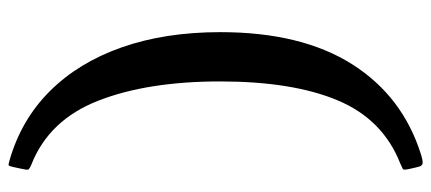

<svg xmlns="http://www.w3.org/2000/svg" viewBox="-299 -538 1006 448"><g transform="rotate(90 204.0 -314.0)"><path d="M374 138 369.5 159Q367.5 168 365.5 168.8Q363.5 169.5 355 167Q260 140 193 73Q126 6 90.5 -95Q55 -196 55 -325Q55 -514.5 130 -632.8Q205 -751 341 -793.5Q351.5 -797 359.5 -797.2Q367.5 -797.5 370 -784.5L374.5 -765Q377 -752.5 374.5 -751Q372 -749.5 361.5 -745Q258.5 -704.5 214.2 -599Q170 -493.5 170 -325Q170 -155.5 215 -40.2Q260 75 364.5 116Q375 120.5 375.8 123.5Q376.5 126.5 374 138Z"/></g></svg>

Font: Besley* Narrow
Style: Regular
Weight: 400
Width: 4
Designer: Owen Earl
Foundry: indestructible type*
Version: Version 3.000; ttfautohint (v1.8.3)